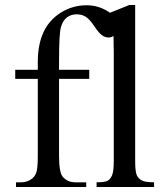

<svg xmlns="http://www.w3.org/2000/svg" viewBox="-20 -750 666 770"><path d="M216.8 -433.7V-124.7Q216.8 -58.9 231.6 -41.1Q250.5 -18.9 282.1 -18.9H325.8V0H44.2V-18.9H64.7Q85.3 -18.9 101.8 -28.9Q118.4 -38.9 125 -56.3Q131.6 -73.7 131.6 -124.7V-433.7H41.1V-470H131.6V-502.1Q131.6 -571.1 154.2 -620.3Q176.8 -669.5 223.7 -699.2Q270.5 -728.9 327.9 -728.9Q381.6 -728.9 426.8 -694.7Q457.9 -672.1 457.9 -643.2Q457.9 -627.4 444.2 -613.4Q430.5 -599.5 415.8 -599.5Q402.6 -599.5 389.7 -608.2Q376.8 -616.8 357.9 -645.3Q338.9 -673.7 323.2 -683.2Q307.4 -692.6 287.4 -692.6Q264.2 -692.6 247.9 -679.7Q231.6 -666.8 224.2 -640.8Q216.8 -614.7 216.8 -504.2V-470H337.9V-433.7ZM522.1 -730V-105.8Q522.1 -62.6 528.2 -48.4Q534.2 -34.2 548.2 -26.6Q562.1 -18.9 597.9 -18.9V0H367.4V-18.9Q400 -18.9 411.3 -25Q422.6 -31.1 429.5 -47.1Q436.3 -63.2 436.3 -105.8V-533.7Q436.3 -613.7 432.9 -632.1Q429.5 -650.5 421.6 -656.6Q413.7 -662.6 401.1 -662.6Q388.4 -662.6 367.4 -655.8L358.4 -673.7L498.9 -730Z"/></svg>

Font: MM Bagan
Style: Regular
Weight: 400
Designer: Khon Soe Zaw Thu
Version: Version 1.00 July 10, 2016, initial release